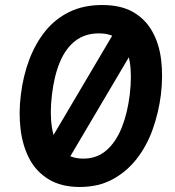

<svg xmlns="http://www.w3.org/2000/svg" viewBox="-20 -732 699 765"><path d="M298 13Q224 13 174 -17.5Q124 -48 97 -99.5Q70 -151 62 -217Q54 -283 63 -354Q72 -429 96.5 -494Q121 -559 160.5 -608Q200 -657 256.5 -684.5Q313 -712 387 -712Q461 -712 509.5 -684.5Q558 -657 586 -608Q614 -559 622 -494Q630 -429 621 -354Q612 -283 588.5 -217Q565 -151 525 -99.5Q485 -48 428.5 -17.5Q372 13 298 13ZM312 -100Q366 -100 404 -133Q442 -166 465 -223.5Q488 -281 497 -355Q506 -431 497 -485.5Q488 -540 458 -569.5Q428 -599 374 -599Q319 -599 280.5 -569.5Q242 -540 219 -485.5Q196 -431 187 -355Q178 -281 187 -223.5Q196 -166 226.5 -133Q257 -100 312 -100ZM127 -82 442 -615H559L244 -82Z"/></svg>

Font: Inclusive Sans SemiBold
Style: Italic
Weight: 600
Italic angle: -7°
Designer: Olivia King
Foundry: Olivia King
Version: Version 2.004